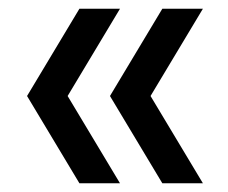

<svg xmlns="http://www.w3.org/2000/svg" viewBox="-20 -490 522 440"><path d="M352 -70H445L325 -270L445 -470H352L232 -270ZM162 -70H255L135 -270L255 -470H162L42 -270Z"/></svg>

Font: Uncut Sans Medium
Style: Regular
Weight: 500
Designer: Kasper Nordkvist
Foundry: UNCUT.wtf
Version: Version 1.304;Glyphs 3.2 (3246)